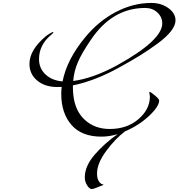

<svg xmlns="http://www.w3.org/2000/svg" viewBox="-20 -906 1212 1304"><path d="M477 -356Q614 -374 778 -464Q1082 -633 1082 -747Q1082 -790 1049 -821Q1016 -852 966 -852Q742 -852 596 -634Q536 -546 509.5 -485Q483 -424 477 -356ZM405 -353Q434 -502 558 -652Q648 -762 766 -824Q884 -886 1008 -886Q1075 -886 1123.5 -851Q1172 -816 1172 -768Q1172 -734 1141.5 -694.5Q1111 -655 1052 -611.5Q993 -568 933.5 -531Q874 -494 790 -448Q626 -357 475 -326Q475 -288 478 -262Q489 -153 556.5 -91.5Q624 -30 725 -30Q843 -30 920.5 -97Q998 -164 998 -250Q998 -257 996 -265.5Q994 -274 994 -276Q994 -282 998 -282Q1001 -282 1022 -266Q1061 -235 1061 -224Q1061 -183 991.5 -118Q922 -53 829 -14Q762 37 700.5 120.5Q639 204 639 272Q639 308 652.5 327Q666 346 679 346Q682 346 682 350Q682 351 657 360Q651 362 638.5 367.5Q626 373 617 375.5Q608 378 601 378Q595 378 585 369.5Q575 361 565.5 341.5Q556 322 556 298Q556 222 623 144.5Q690 67 779 5Q723 22 669 22Q534 22 465 -58Q396 -138 396 -268Q396 -292 399 -316Q389 -315 369 -315Q285 -315 232.5 -359Q180 -403 180 -472Q180 -568 294 -662Q304 -670 319.5 -679Q335 -688 338 -688Q343 -688 343 -684Q343 -683 327 -669Q245 -601 245 -504Q245 -442 289 -400.5Q333 -359 405 -353Z"/></svg>

Font: Miama Nueva
Style: Medium
Weight: 400
Italic angle: -28°
Version: Version 1.0